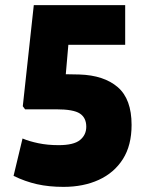

<svg xmlns="http://www.w3.org/2000/svg" viewBox="-20 -720 567 750"><path d="M33 -33 68 -179Q94 -168 130 -160.5Q166 -153 209 -153Q268 -153 292.5 -173Q317 -193 317 -225Q317 -260 292 -276.5Q267 -293 200 -293H78L69 -305L112 -700H469V-545H247L237 -430L290 -429Q386 -426 440 -379.5Q494 -333 494 -232Q494 -152 460 -98.5Q426 -45 366 -17.5Q306 10 228 10Q171 10 124.5 -0.5Q78 -11 33 -33Z"/></svg>

Font: Georama SemiCondensed ExtraBold
Style: Regular
Weight: 800
Width: 4
Designer: Jean-Baptiste Levee
Foundry: Production Type
Version: Version 1.000